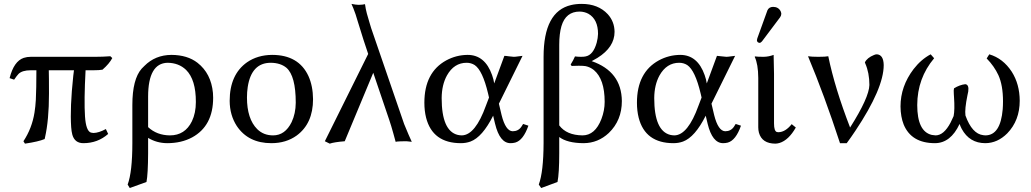

<svg xmlns="http://www.w3.org/2000/svg" viewBox="-20 -718 5241 976"><path d="M136.2 -360.8Q93.3 -360.8 74.2 -342.3Q65.4 -333 51.8 -313L28.8 -320.8Q50.3 -406.7 100.6 -423.8Q117.2 -429.2 136.2 -429.2H463.9Q502.4 -429.2 541 -432.1L550.8 -422.9Q535.6 -394 501 -363.8Q484.9 -360.8 454.1 -360.8H415Q406.7 -206.1 412.1 -126Q417 -52.2 442.4 -43.9Q448.2 -42.5 455.1 -42Q481.9 -42.5 518.1 -62L529.8 -37.1Q476.6 9.8 403.8 9.8Q359.9 9.8 347.7 -33.2Q343.3 -49.8 341.8 -71.8Q335 -169.9 352.5 -333Q354 -348.1 356 -360.8H228Q229 -332.5 229 -242.2Q229 -107.4 208.5 -18.1Q207.5 -13.7 207 -11.2Q175.8 2 106.9 12.2L99.1 0Q142.6 -65.9 155.3 -145.5Q160.2 -176.3 162.1 -210Q165 -266.6 165 -360.8Z M724.6 207 639.6 237.8 628.9 220.2Q652.8 155.8 652.8 9.8V-184.1Q652.8 -315.4 700.2 -369.1Q705.6 -375 713.9 -382.8Q769 -438.5 851.6 -439Q932.6 -438.5 983.9 -398.9Q1053.2 -344.7 1062.5 -245.6Q1063.5 -232.9 1063.5 -221.2Q1063.5 -77.6 956.5 -19.5Q901.9 9.8 829.6 9.8Q776.4 9.3 732.9 -17.1V61Q732.4 167 724.6 207ZM975.6 -199.2Q976.1 -313 925.8 -362.8Q888.7 -398.4 831.5 -398.9Q733.4 -396.5 732.9 -228V-71.8Q777.3 -30.3 843.8 -29.8Q920.4 -29.8 955.6 -101.6Q975.6 -143.6 975.6 -199.2Z M1147.5 -205.1Q1147.5 -338.9 1235.8 -401.4Q1289.6 -438.5 1363.3 -439Q1498 -439 1547.9 -331.5Q1570.8 -280.8 1571.3 -213.9Q1571.3 -89.8 1487.8 -28.8Q1434.1 9.8 1359.4 9.8Q1242.2 9.8 1183.6 -77.6Q1147.9 -132.8 1147.5 -205.1ZM1356.4 -398.9Q1258.3 -398.9 1239.3 -275.9Q1235.4 -250 1235.4 -222.2Q1235.4 -113.8 1287.6 -61.5Q1319.8 -29.8 1368.2 -29.8Q1429.2 -29.8 1462.4 -97.2Q1482.9 -140.6 1483.4 -195.8Q1483.4 -332 1436 -373.5Q1405.8 -398.4 1356.4 -398.9Z M1958.5 -108.9 1877.4 -348.1 1732.4 0Q1678.2 4.4 1656.2 12.2L1631.3 0L1851.6 -443.8L1827.6 -516.1Q1816.9 -547.9 1797.9 -611.3Q1789.1 -640.1 1787.6 -645L1776.4 -675.3L1766.6 -698.2Q1787.6 -693.8 1803.2 -693.4Q1824.2 -693.8 1835.4 -696.8Q1838.9 -671.4 1844.7 -649.9Q1845.2 -647.9 1857.9 -604.5Q1864.7 -581.5 1866.7 -575.2L2034.2 -87.9Q2059.6 -25.9 2073.2 2.9Q2073.2 2.9 2046.9 0Q2043.5 0 2041.5 0Q2040 0 2016.1 0.5Q1997.6 1 1991.2 2.9Q1985.4 -15.6 1979 -41.5Q1968.8 -78.6 1958.5 -108.9Z M2516.1 -190.9 2529.8 -132.8Q2550.3 -51.8 2585.9 -50.8Q2614.3 -50.8 2629.9 -73.2Q2634.3 -80.1 2639.2 -87.9L2666 -79.1Q2640.1 -4.9 2599.1 6.8Q2587.4 9.8 2575.2 9.8Q2520.5 9.8 2496.6 -88.9Q2496.1 -90.3 2496.1 -90.8L2486.8 -129.9Q2432.1 -21 2371.6 1.5Q2348.6 9.8 2323.2 9.8Q2179.2 9.8 2146 -119.6Q2137.2 -154.8 2137.2 -195.8Q2137.2 -350.1 2248.5 -411.1Q2299.3 -438.5 2356.9 -439Q2445.3 -439 2481.4 -336.4Q2489.7 -313 2492.2 -293.9L2543.9 -434.1Q2551.3 -434.1 2567.9 -431.6Q2584.5 -429.2 2591.8 -429.2Q2599.6 -429.2 2615.7 -431.6Q2630.4 -434.1 2636.2 -434.1ZM2465.8 -222.2 2460.9 -243.2Q2433.1 -359.9 2393.1 -387.2Q2374.5 -398.9 2352.1 -398.9Q2288.1 -398.9 2252 -334.5Q2225.6 -286.6 2225.1 -219.2Q2225.1 -52.2 2307.1 -32.2Q2317.9 -29.8 2328.1 -29.8Q2396.5 -31.7 2450.2 -181.2Z M2957 -381.8Q2944.8 -383.8 2921.9 -383.8Q2898.9 -383.8 2885.7 -382.8L2880.9 -390.1Q2895 -412.6 2902.8 -431.2Q2918 -429.2 2933.1 -429.2Q2949.2 -429.2 2957 -431.2Q2995.6 -438.5 3013.2 -501Q3019.5 -524.9 3020 -545.9Q3020 -619.6 2971.2 -647.9Q2951.2 -658.7 2926.8 -659.2Q2856 -659.2 2834 -585Q2822.8 -546.4 2822.8 -490.2V-80.6Q2859.9 -30.8 2940.9 -29.8Q3004.9 -29.8 3037.1 -112.8Q3053.7 -156.2 3053.7 -200.2Q3053.7 -315.9 2999 -361.8Q2980 -377 2957 -381.8ZM2822.8 -21.5V61Q2822.8 162.1 2814 207L2731 237.8L2718.8 220.2Q2742.7 155.8 2743.2 9.8V-429.2Q2743.2 -660.2 2883.3 -692.4Q2907.7 -698.2 2937 -698.2Q3020.5 -698.2 3069.3 -646Q3103.5 -608.4 3104 -556.2Q3104 -478 3017.1 -423.8Q3003.4 -415.5 2987.8 -407.2Q3139.6 -354.5 3141.1 -204.1Q3141.1 -106 3074.7 -42Q3020 9.3 2946.8 9.8Q2863.3 9.3 2822.8 -21.5Z M3596.7 -190.9 3610.4 -132.8Q3630.9 -51.8 3666.5 -50.8Q3694.8 -50.8 3710.4 -73.2Q3714.8 -80.1 3719.7 -87.9L3746.6 -79.1Q3720.7 -4.9 3679.7 6.8Q3668 9.8 3655.8 9.8Q3601.1 9.8 3577.1 -88.9Q3576.7 -90.3 3576.7 -90.8L3567.4 -129.9Q3512.7 -21 3452.1 1.5Q3429.2 9.8 3403.8 9.8Q3259.8 9.8 3226.6 -119.6Q3217.8 -154.8 3217.8 -195.8Q3217.8 -350.1 3329.1 -411.1Q3379.9 -438.5 3437.5 -439Q3525.9 -439 3562 -336.4Q3570.3 -313 3572.8 -293.9L3624.5 -434.1Q3631.8 -434.1 3648.4 -431.6Q3665 -429.2 3672.4 -429.2Q3680.2 -429.2 3696.3 -431.6Q3710.9 -434.1 3716.8 -434.1ZM3546.4 -222.2 3541.5 -243.2Q3513.7 -359.9 3473.6 -387.2Q3455.1 -398.9 3432.6 -398.9Q3368.7 -398.9 3332.5 -334.5Q3306.2 -286.6 3305.7 -219.2Q3305.7 -52.2 3387.7 -32.2Q3398.4 -29.8 3408.7 -29.8Q3477.1 -31.7 3530.8 -181.2Z M3909.7 -683.1Q3936.5 -683.1 3948.2 -661.1Q3951.2 -654.3 3951.7 -647.9Q3951.2 -637.7 3945.3 -629.9L3853.5 -507.8Q3847.2 -500.5 3841.3 -500Q3828.6 -501.5 3827.6 -513.2Q3828.1 -517.6 3829.6 -522.9L3881.3 -666Q3889.2 -682.6 3909.7 -683.1ZM3834.5 -321.8Q3834 -392.1 3816.4 -429.2L3818.4 -431.2Q3830.6 -429.2 3862.3 -429.2Q3887.7 -429.7 3912.6 -439Q3912.6 -438 3914.6 -342.8V-90.8Q3914.6 -51.3 3929.2 -46.9Q3933.6 -45.9 3937.5 -45.9Q3972.7 -46.9 4004.4 -86.9L4025.4 -69.8Q3988.8 -5.4 3942.4 8.8Q3932.1 11.7 3922.4 12.2Q3853.5 12.2 3837.9 -43.5Q3834.5 -56.6 3834.5 -70.8Z M4301.3 -69.8Q4397.9 -222.2 4399.4 -286.1Q4399.4 -347.7 4378.4 -395.5Q4376.5 -399.4 4376.5 -400.9Q4387.7 -424.3 4422.9 -438.5Q4432.1 -442.4 4438 -441.9Q4471.2 -439 4472.2 -387.2Q4472.2 -269 4328.6 -53.7Q4307.6 -22 4284.2 9.8H4250Q4169.9 -235.4 4087.4 -432.1Q4104.5 -429.2 4140.1 -429.2Q4177.2 -429.2 4190.4 -432.1Q4223.6 -270.5 4301.3 -69.8Z M5163.6 -206.1Q5163.6 -105.5 5100.1 -40Q5050.8 9.3 4988.8 9.8Q4908.2 9.8 4868.7 -63Q4862.3 -75.2 4857.9 -87.9Q4812.5 9.3 4732.9 9.8Q4612.8 9.8 4573.7 -85Q4558.1 -124.5 4557.6 -176.8Q4557.6 -279.3 4624 -366.7Q4662.1 -416 4710.9 -441.9L4728.5 -421.9Q4643.1 -320.3 4642.6 -184.1Q4642.6 -49.8 4716.3 -32.2Q4726.1 -30.3 4735.8 -29.8Q4777.8 -29.8 4812 -94.7Q4819.8 -109.9 4827.6 -127.9Q4834 -159.7 4829.6 -224.1Q4829.6 -229 4828.6 -239.7Q4827.1 -261.7 4829.6 -269Q4857.9 -286.6 4886.7 -290Q4906.7 -288.1 4901.9 -252.9Q4900.9 -248 4897.9 -233.9Q4883.3 -162.6 4887.7 -130.9Q4921.4 -37.1 4978.5 -30.8Q4983.9 -30.3 4988.8 -29.8Q5065.9 -29.8 5077.1 -162.6Q5078.6 -182.1 5078.6 -203.1Q5078.6 -284.2 5055.2 -335.9Q5034.2 -381.3 4995.6 -420.9L5008.8 -441.9Q5078.6 -421.4 5123 -353.5Q5163.1 -290.5 5163.6 -206.1Z"/></svg>

Font: Linux Biolinum Capitals O
Style: Small Caps
Weight: 400
Designer: Philipp H. Poll
Foundry: Philipp H. Poll
Version: Version 1.0.4